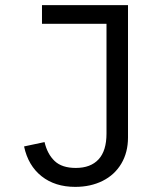

<svg xmlns="http://www.w3.org/2000/svg" viewBox="-20 -718 640 750"><path d="M480 -698V-181Q480 -123 454 -79Q428 -35 381 -11.5Q334 12 274 12Q195 12 142.5 -29.5Q90 -71 74 -146L154 -163Q165 -116 193.5 -89Q222 -62 276 -62Q334 -62 365 -95.5Q396 -129 396 -196V-625H144V-698Z"/></svg>

Font: iA Writer Quattro V
Style: Regular
Weight: 400
Designer: Mike Abbink, Paul van der Laan, Pieter van Rosmalen, Oliver Reichenstein
Foundry: Information Architects Inc.
Version: Version 2.000